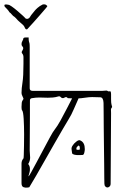

<svg xmlns="http://www.w3.org/2000/svg" viewBox="-60 -871 581 892"><path d="M439 0Q434 0 429.5 -4.5Q425 -9 425 -18Q425 -19 424.5 -43Q424 -67 424 -105.5Q424 -144 423 -188.5Q422 -233 422 -275Q422 -317 421.5 -349Q421 -381 421 -393Q420 -418 406.5 -419Q393 -420 368 -420Q354 -420 334.5 -417Q315 -414 305 -414Q295 -392 283 -364Q271 -336 260 -319Q249 -301 231 -270Q213 -239 191.5 -201.5Q170 -164 148.5 -126Q127 -88 108 -55Q89 -22 76 -1Q76 -1 67 0.5Q58 2 49 -1.5Q40 -5 40 -20V-111Q40 -125 49 -135Q50 -136 50.5 -152Q51 -168 51.5 -193.5Q52 -219 52 -246Q52 -285 50 -318.5Q48 -352 43 -358Q41 -360 40.5 -365Q40 -370 40 -374Q40 -384 41 -393Q42 -402 49 -411Q50 -413 45 -422.5Q40 -432 40 -439Q40 -460 44.5 -488Q49 -516 49 -574V-605Q49 -616 43.5 -622Q38 -628 44 -636Q48 -643 48 -647Q48 -652 44 -655.5Q40 -659 40 -666Q40 -674 44 -680.5Q48 -687 49 -694Q52 -697 59 -697Q66 -697 73 -697Q73 -683 74.5 -678.5Q76 -674 77 -669.5Q78 -665 78 -651V-461Q78 -449 91 -449H417Q425 -449 431 -450Q437 -451 439 -449Q444 -445 450 -447Q456 -449 456 -432V-410Q456 -403 456.5 -395.5Q457 -388 461 -374Q455 -367 455.5 -360Q456 -353 456 -346L454 -18Q454 -9 449 -4.5Q444 0 439 0ZM72 -52Q74 -51 84.5 -70Q95 -89 110.5 -118Q126 -147 142.5 -178Q159 -209 172.5 -234Q186 -259 194 -269Q206 -284 221 -311Q236 -338 250.5 -366.5Q265 -395 275 -414Q267 -415 255 -415Q251 -420 247 -420Q244 -420 239.5 -417.5Q235 -415 232 -415Q226 -415 222 -420Q218 -425 211 -423Q198 -419 185.5 -418Q173 -417 162 -417Q152 -417 142.5 -417.5Q133 -418 123 -418Q107 -418 89 -415Q79 -414 79 -404Q79 -374 79 -334Q79 -294 78.5 -251.5Q78 -209 78 -171Q78 -164 79 -155.5Q80 -147 80 -139Q80 -132 78 -124.5Q76 -117 71 -109Q79 -100 79 -86Q79 -77 77.5 -71.5Q76 -66 72 -52ZM323 -151Q319 -151 308 -150.5Q297 -150 287 -152Q277 -154 275 -159Q274 -167 272.5 -177Q271 -187 279 -197Q283 -204 295 -213.5Q307 -223 314 -218Q334 -209 334 -178Q334 -171 331.5 -161Q329 -151 323 -151ZM308 -175Q310 -175 310.5 -178Q311 -181 311 -183Q311 -191 307 -194Q305 -196 301.5 -192.5Q298 -189 297 -187Q295 -185 295 -182.5Q295 -180 295 -177Q296 -175 301.5 -175Q307 -175 308 -175ZM138 -850Q145 -852 150 -850Q152 -850 155 -847.5Q158 -845 160 -843Q161 -842 151 -830.5Q141 -819 126 -801.5Q111 -784 95.5 -767Q80 -750 69 -738Q67 -734 63 -734.5Q59 -735 57 -739Q53 -750 45 -757Q37 -764 29 -771Q22 -777 18.5 -781.5Q15 -786 7 -793Q1 -796 -5 -803.5Q-11 -811 -16 -814Q-20 -821 -26 -827.5Q-32 -834 -38 -840Q-42 -849 -36 -850Q-30 -851 -22 -849Q-17 -849 -5.5 -841Q6 -833 19.5 -821.5Q33 -810 44 -800Q55 -790 59 -785Q64 -783 66 -783Q68 -783 74 -786Q76 -787 79.5 -792.5Q83 -798 85 -801Q87 -803 93.5 -811.5Q100 -820 102 -822Q105 -826 114.5 -834.5Q124 -843 138 -850Z"/></svg>

Font: Sankofa Display
Style: Regular
Weight: 400
Designer: Batsirai Madzonga
Foundry: Batsirai Madzonga
Version: Version 1.000; ttfautohint (v1.8.4.7-5d5b)